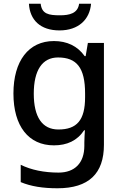

<svg xmlns="http://www.w3.org/2000/svg" viewBox="-20 -769 660 1029"><path d="M468 -749H404C397 -697 352 -687 301 -687C241 -687 204 -694 198 -749H135C140 -662 196 -606 299 -606C400 -606 461 -664 468 -749ZM269 -549C133 -549 52 -442 52 -268C52 -93 133 10 269 10C339 10 394 -15 431 -71H435C434 -57 432 -22 432 -5V13C432 104 381 156 294 156C217 156 147 142 91 114V207C146 230 210 240 288 240C456 240 537 161 537 7V-539H451L439 -468H434C395 -523 338 -549 269 -549ZM291 -461C391 -461 436 -406 436 -268V-248C436 -125 392 -75 293 -75C206 -75 161 -142 161 -267C161 -393 207 -461 291 -461Z"/></svg>

Font: Noto Sans Gujarati Medium
Style: Regular
Weight: 500
Designer: Jelle Bosma - Monotype Design Team, Universal Thirst
Foundry: Monotype Imaging Inc.
Version: Version 2.106